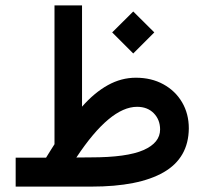

<svg xmlns="http://www.w3.org/2000/svg" viewBox="-20 -692 758 712"><path d="M396 -571.8 474.1 -649.4 552.2 -571.8 474.1 -493.7ZM150.9 -107.4Q158.7 -120.1 166.5 -132.6Q174.3 -145 182.1 -157.2V-671.9H284.2V-296.4Q330.1 -348.6 379.9 -376.2Q429.7 -403.8 483.9 -403.8Q541.5 -403.8 585.9 -379.4Q630.4 -355 655.3 -312.5Q680.2 -270 680.2 -215.8Q679.2 -106.4 586.9 -53.2Q494.6 0 318.8 0H38.1V-107.4ZM316.9 -108.4Q450.7 -108.4 512.2 -135.5Q573.7 -162.6 573.7 -211.9Q573.7 -248 550.3 -272Q526.9 -295.9 488.3 -295.9Q387.7 -295.9 263.2 -107.9Z"/></svg>

Font: Vazir Medium FD-WOL-UI
Style: Medium-FD-WOL-UI
Weight: 500
Designer: Saber Rastikerdar
Foundry: Saber Rastikerdar
Version: Version 30.0.0